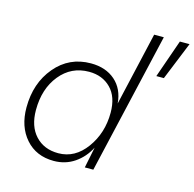

<svg xmlns="http://www.w3.org/2000/svg" viewBox="-107 -840 971 959"><g transform="rotate(15 378.5 -360.5)"><path d="M252 9Q161 9 106.5 -53Q52 -115 52 -214Q52 -340 123.5 -425Q195 -510 307 -510Q384 -510 432.5 -467.5Q481 -425 487 -351L574 -730H624L455 0H411L433 -108Q406 -55 359 -23Q312 9 252 9ZM757 -730 677 -533H638L707 -730ZM264 -34Q350 -34 407.5 -113Q465 -192 465 -297Q465 -379 421.5 -423Q378 -467 309 -467Q217 -467 159 -395.5Q101 -324 101 -214Q101 -130 145.5 -82Q190 -34 264 -34Z"/></g></svg>

Font: Elaine Sans Light
Style: Italic
Weight: 300
Italic angle: -13°
Designer: Wei Huang
Foundry: Wei Huang
Version: Version 2.001;December 24, 2019;FontCreator 12.0.0.2547 64-b